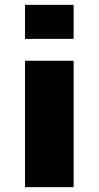

<svg xmlns="http://www.w3.org/2000/svg" viewBox="-20 -770 406 790"><path d="M83 0V-520H283V0ZM83 -610V-750H283V-610Z"/></svg>

Font: M PLUS 1p Black
Style: Regular
Weight: 900
Version: Version 1.061